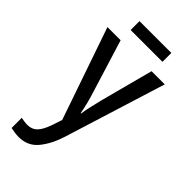

<svg xmlns="http://www.w3.org/2000/svg" viewBox="-285 -757 1071 1071"><g transform="rotate(45 250.0 -222.0)"><path d="M108 245Q91 245 75 242.5Q59 240 44 237V157Q55 159 68.5 161Q82 163 94 163Q129 163 151 141Q173 119 191 69L212 6L24 -539H128L224 -228Q235 -194 243.5 -160.5Q252 -127 258 -94H261Q265 -124 274 -161.5Q283 -199 290 -229L372 -539H476L290 58Q265 139 222 192Q179 245 108 245ZM127 -619V-689H378V-619Z"/></g></svg>

Font: Noto Sans Mono ExtraCondensed Medium
Style: Regular
Weight: 500
Width: 2
Designer: Monotype Design Team
Foundry: Monotype Imaging Inc.
Version: Version 2.014